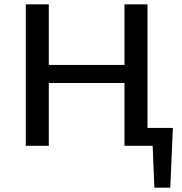

<svg xmlns="http://www.w3.org/2000/svg" viewBox="-20 -678 846 893"><path d="M772 195H698L690 0H559V-292H207V0H100V-658H207V-376H559V-658H666V-83H784Z"/></svg>

Font: Ysabeau Infant Semibold
Style: Regular
Weight: 600
Designer: Christian Thalmann (Catharsis Fonts)
Version: Version 0.003